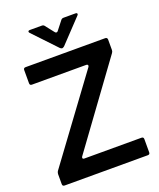

<svg xmlns="http://www.w3.org/2000/svg" viewBox="-172 -1072 974 1176"><g transform="rotate(-20 315.0 -484.0)"><path d="M42 0Q28 0 28 -14V-79Q28 -87 33 -97L427 -632Q430 -637 430 -640Q430 -649 418 -649H65Q51 -649 51 -663V-749Q51 -763 65 -763H584Q590 -763 594 -759.5Q598 -756 598 -749V-681Q598 -671 592 -663L204 -131Q201 -127 201 -122Q201 -114 212 -114H584Q598 -114 598 -100V-14Q598 0 584 0ZM302 -802 161 -951Q156 -956 156 -960Q156 -968 168 -968H245Q257 -968 262 -960L306 -904Q310 -898 316 -898Q322 -898 326 -904L370 -960Q376 -968 387 -968H464Q476 -968 476 -960Q476 -956 471 -951L330 -802Q321 -795 316 -795Q309 -795 302 -802Z"/></g></svg>

Font: Open Sauce Two SemiBold
Style: Regular
Weight: 600
Designer: Alfredo Marco Pradil
Foundry: Creative Sauce Fz LLC
Version: Version 1.477